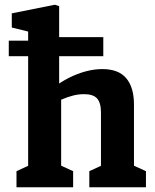

<svg xmlns="http://www.w3.org/2000/svg" viewBox="-20 -796 660 816"><path d="M17.3 -623.3H169L183.5 -638.3H419V-557.2H17.3ZM359.6 -68.5 442.2 -106.6 409.1 -50.4V-317.4Q409.1 -359 392.7 -377.4Q376.3 -395.8 337.4 -395.8Q314 -395.8 290.6 -389.9Q267.2 -384.1 240.3 -372.5Q223.9 -364.8 208.4 -356.5V-424.5Q239.2 -448.2 273.8 -465.7Q308.4 -483.1 344.6 -492.8Q380.8 -502.4 414.8 -502.4Q484.1 -502.4 516.8 -463.2Q549.4 -424.1 549.4 -351.9V-50.8L516.8 -106.6L600.3 -68.5V0H359.6ZM50.1 -68.5 132.8 -106.6 99.6 -50.4V-693.1L132 -654L30.1 -679V-739.2L213.5 -775.9L231.4 -769.9V-396.9L239.9 -389.9V-50L207.3 -106.6L290.8 -68.5V0H50.1Z"/></svg>

Font: Monaspace Xenon Var
Style: Regular
Weight: 400
Designer: Riley Cran and the Lettermatic Team
Version: Version 1.000 (Monaspace Xenon Var)